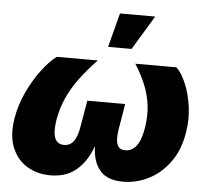

<svg xmlns="http://www.w3.org/2000/svg" viewBox="-54 -826 963 891"><g transform="rotate(5 427.5 -381.0)"><path d="M212.4 7.8Q150.9 7.8 103.3 -21Q55.7 -49.8 33.2 -106Q10.7 -162.1 24.4 -243.7Q35.2 -306.2 63.2 -365.7Q91.3 -425.3 126.7 -471.9Q162.1 -518.6 194.3 -542.5H385.7Q341.3 -496.1 307.1 -450.7Q272.9 -405.3 250.5 -356.2Q228 -307.1 218.3 -250Q209.5 -192.9 220.9 -165.5Q232.4 -138.2 263.2 -138.2Q292 -138.2 308.8 -161.4Q325.7 -184.6 333 -232.4L353.5 -352.1H529.8L509.8 -232.4Q502 -184.6 511.2 -161.4Q520.5 -138.2 548.8 -138.2Q580.1 -138.2 600.8 -165.5Q621.6 -192.9 630.9 -250Q640.1 -307.6 633.8 -356.7Q627.4 -405.8 608.4 -451.4Q589.4 -497.1 560.5 -542.5H752Q776.9 -518.6 796.6 -471.9Q816.4 -425.3 824.7 -365.7Q833 -306.2 822.3 -243.7Q809.1 -162.1 768.1 -106Q727.1 -49.8 670.2 -21Q613.3 7.8 551.3 7.8Q481.9 7.8 448.2 -26.9Q414.6 -61.5 408.4 -123.3Q402.3 -185.1 415 -266.6H439.5Q425.3 -185.1 398.4 -123.3Q371.6 -61.5 326.4 -26.9Q281.2 7.8 212.4 7.8ZM427.7 -609.4 469.2 -768.6H633.3L537.1 -609.4Z"/></g></svg>

Font: Inter 16pt Black
Style: Italic
Weight: 900
Italic angle: -9.3988°
Version: Version 4.001;git-66647c0bb